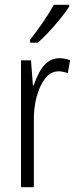

<svg xmlns="http://www.w3.org/2000/svg" viewBox="-20 -785 323 805"><path d="M229 -541Q239 -541 251 -539Q263 -537 274 -532L264 -478Q257 -481 246.5 -483.5Q236 -486 226 -486Q193 -486 169.5 -456Q146 -426 133.5 -378.5Q121 -331 122 -279V0H68V-532H110L118 -427H121Q131 -456 145 -482Q159 -508 179.5 -524.5Q200 -541 229 -541ZM270 -757Q255 -734 232 -705.5Q209 -677 184 -650.5Q159 -624 139 -606H106V-618Q137 -658 161 -693Q185 -728 206 -765H270Z"/></svg>

Font: Noto Sans Malayalam ExtraCondensed Light
Style: Regular
Weight: 300
Width: 2
Designer: Jelle Bosma - Monotype Design Team
Foundry: Monotype Imaging Inc.
Version: Version 2.104; ttfautohint (v1.8.4.7-5d5b)